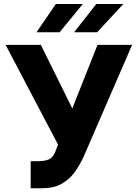

<svg xmlns="http://www.w3.org/2000/svg" viewBox="-20 -958 709 987"><path d="M137.7 9.8V-129.4H174.8Q220.2 -129.4 239.5 -143.6Q258.8 -157.7 269.5 -191.9L278.3 -214.8L8.8 -727.5H189.9L351.6 -400.4L481.4 -727.5H659.2L409.2 -150.9Q389.6 -108.4 363 -71.8Q336.4 -35.2 296.1 -12.7Q255.9 9.8 194.8 9.8ZM360.8 -792 475.1 -937.5H613.8L479.5 -792ZM167.5 -792 267.1 -937.5H405.8L286.1 -792Z"/></svg>

Font: Inter Display Extra Bold
Style: Regular
Weight: 800
Designer: Rasmus Andersson
Foundry: rsms
Version: Version 4.000;git-4fc901f